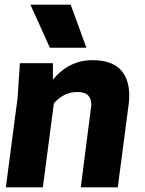

<svg xmlns="http://www.w3.org/2000/svg" viewBox="-20 -800 620 820"><path d="M5 0ZM483 0H325L370 -351Q370 -378 356.5 -392.5Q343 -407 310 -407Q275 -407 249 -391Q223 -375 210 -358L163 0H5L55 -381L65 -530H206V-460Q275 -543 375 -543Q528 -543 532 -397Q532 -378 530 -358ZM349 -596ZM349 -596H193L110 -780H282Z"/></svg>

Font: Tanohe Sans
Style: Bold Italic
Weight: 700
Designer: Village Type and Design LLC & Cristiano Sobral
Foundry: Cooper Hewitt Smithsonian Design Museum
Version: Version 1.00;September 29, 2021;FontCreator 13.0.0.2655 64-b